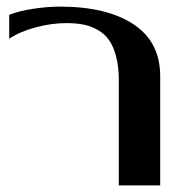

<svg xmlns="http://www.w3.org/2000/svg" viewBox="-20 -560 554 580"><path d="M7.8 -515.1Q36.6 -526.9 79.8 -533.4Q123 -540 161.1 -540Q302.2 -540 383.1 -486.8Q463.9 -433.6 463.9 -330.1V0H338.9V-317.9Q338.9 -358.9 330.8 -389.4Q322.8 -419.9 309.3 -439Q295.9 -458 275.1 -469.7Q254.4 -481.4 231.7 -485.8Q209 -490.2 180.2 -490.2Q135.7 -490.2 87.6 -477.3Q39.6 -464.4 7.8 -442.9Z"/></svg>

Font: Pfennig
Style: Bold
Weight: 700
Version: Version 20120410 ; ttfautohint (v0.8)